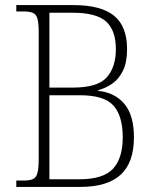

<svg xmlns="http://www.w3.org/2000/svg" viewBox="-20 -734 616 754"><path d="M44 0V-25H72Q96 -25 109 -30.5Q122 -36 127 -54.5Q132 -73 132 -110V-606Q132 -643 127 -660.5Q122 -678 109 -683.5Q96 -689 72 -689H44V-714H269Q376 -714 427.5 -672.5Q479 -631 479 -541Q479 -489 463 -456.5Q447 -424 421.5 -406Q396 -388 366 -380V-377Q430 -371 468 -326.5Q506 -282 506 -195Q506 -95 453.5 -47.5Q401 0 296 0ZM266 -390Q363 -390 399 -430Q435 -470 435 -541Q435 -615 396.5 -649.5Q358 -684 266 -684H174V-390ZM292 -30Q385 -30 423.5 -71Q462 -112 462 -195Q462 -278 426 -319Q390 -360 293 -360H174V-30Z"/></svg>

Font: Noto Serif Tamil SemiCondensed ExtraLight
Style: Italic
Weight: 200
Width: 4
Italic angle: -12°
Designer: Indian Type Foundry, Tom Grace, and the Monotype Design Team
Foundry: Monotype Imaging Inc.
Version: Version 2.003; ttfautohint (v1.8.4.7-5d5b)